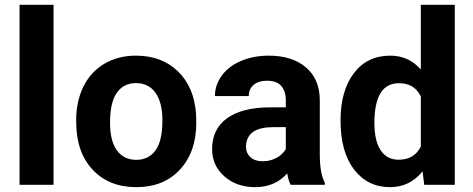

<svg xmlns="http://www.w3.org/2000/svg" viewBox="-20 -770 1970 800"><path d="M203.1 0H61.5V-750H203.1Z M297.4 -269Q297.4 -347.7 327.6 -409.2Q357.9 -470.7 414.8 -504.4Q471.7 -538.1 546.9 -538.1Q653.8 -538.1 721.4 -472.7Q789.1 -407.2 796.9 -294.9L797.9 -258.8Q797.9 -137.2 730 -63.7Q662.1 9.8 547.9 9.8Q433.6 9.8 365.5 -63.5Q297.4 -136.7 297.4 -262.7ZM438.5 -258.8Q438.5 -183.6 466.8 -143.8Q495.1 -104 547.9 -104Q599.1 -104 627.9 -143.3Q656.7 -182.6 656.7 -269Q656.7 -342.8 627.9 -383.3Q599.1 -423.8 546.9 -423.8Q495.1 -423.8 466.8 -383.5Q438.5 -343.3 438.5 -258.8Z M1190.9 0Q1181.2 -19 1176.8 -47.4Q1125.5 9.8 1043.5 9.8Q965.8 9.8 914.8 -35.2Q863.8 -80.1 863.8 -148.4Q863.8 -232.4 926 -277.3Q988.3 -322.3 1106 -322.8H1170.9V-353Q1170.9 -389.6 1152.1 -411.6Q1133.3 -433.6 1092.8 -433.6Q1057.1 -433.6 1036.9 -416.5Q1016.6 -399.4 1016.6 -369.6H875.5Q875.5 -415.5 903.8 -454.6Q932.1 -493.7 983.9 -515.9Q1035.6 -538.1 1100.1 -538.1Q1197.8 -538.1 1255.1 -489Q1312.5 -439.9 1312.5 -351.1V-122.1Q1313 -46.9 1333.5 -8.3V0ZM1074.2 -98.1Q1105.5 -98.1 1131.8 -112.1Q1158.2 -126 1170.9 -149.4V-240.2H1118.2Q1012.2 -240.2 1005.4 -167L1004.9 -158.7Q1004.9 -132.3 1023.4 -115.2Q1042 -98.1 1074.2 -98.1Z M1398.9 -268.1Q1398.9 -391.6 1454.3 -464.8Q1509.8 -538.1 1606 -538.1Q1683.1 -538.1 1733.4 -480.5V-750H1875V0H1747.6L1740.7 -56.2Q1688 9.8 1605 9.8Q1511.7 9.8 1455.3 -63.7Q1398.9 -137.2 1398.9 -268.1ZM1540 -257.8Q1540 -183.6 1565.9 -144Q1591.8 -104.5 1641.1 -104.5Q1706.5 -104.5 1733.4 -159.7V-368.2Q1707 -423.3 1642.1 -423.3Q1540 -423.3 1540 -257.8Z"/></svg>

Font: Vazir FD
Style: Bold-FD
Weight: 700
Designer: Saber Rastikerdar
Foundry: Saber Rastikerdar
Version: Version 30.1.0